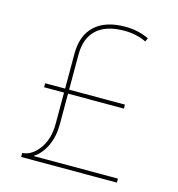

<svg xmlns="http://www.w3.org/2000/svg" viewBox="-109 -835 861 930"><g transform="rotate(15 321.0 -370.0)"><path d="M140 -22V-20H561V0H81V-20Q128 -23 164.5 -72Q201 -121 201 -200V-355H101V-375H201V-550Q201 -642 254 -691Q307 -740 406 -740Q470 -740 525 -714L517 -696Q468 -720 406 -720Q315 -720 268 -676.5Q221 -633 221 -550V-375H501V-355H221V-200Q221 -141 199 -93.5Q177 -46 140 -22Z"/></g></svg>

Font: M PLUS 1p Thin
Style: Regular
Weight: 250
Version: Version 1.062